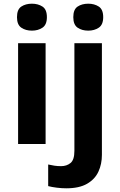

<svg xmlns="http://www.w3.org/2000/svg" viewBox="-20 -780 650 1040"><path d="M227 -546V0H78V-546ZM153 -760Q186 -760 210 -744.5Q234 -729 234 -687Q234 -646 210 -630Q186 -614 153 -614Q119 -614 95.5 -630Q72 -646 72 -687Q72 -729 95.5 -744.5Q119 -760 153 -760ZM339 240Q314 240 286.5 236.5Q259 233 241 228V111Q259 115 275 117.5Q291 120 311 120Q341 120 362 103Q383 86 383 37V-546H532V59Q532 109 513 150Q494 191 451.5 215.5Q409 240 339 240ZM377 -687Q377 -729 400.5 -744.5Q424 -760 458 -760Q491 -760 515 -744.5Q539 -729 539 -687Q539 -646 515 -630Q491 -614 458 -614Q424 -614 400.5 -630Q377 -646 377 -687Z"/></svg>

Font: Noto Sans Sora Sompeng
Style: Bold
Weight: 700
Designer: Monotype Design Team. David Williams.
Foundry: Monotype Imaging Inc.
Version: Version 2.101